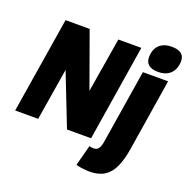

<svg xmlns="http://www.w3.org/2000/svg" viewBox="-168 -938 1293 1318"><g transform="rotate(20 479.0 -279.5)"><path d="M3 0 116 -701H292L436 -301L502 -700H670L558 1H382L233 -380L171 0ZM865 -779Q912 -779 935 -760.5Q958 -742 958 -706Q957 -669 942.5 -641.5Q928 -614 900.5 -599Q873 -584 834 -584Q787 -584 764 -603Q741 -622 741 -658Q741 -693 754 -720Q767 -747 794.5 -763Q822 -779 865 -779ZM921 -547 837 -19Q824 60 799.5 113.5Q775 167 732.5 193.5Q690 220 624 220Q606 220 579 217Q552 214 526 207L566 55Q575 59 583.5 59.5Q592 60 599 60Q622 60 634 42.5Q646 25 651 -11L737 -547Z"/></g></svg>

Font: Georama ExtraBold
Style: Italic
Weight: 800
Italic angle: -9°
Version: Version 1.001